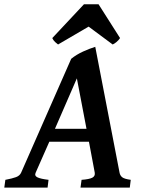

<svg xmlns="http://www.w3.org/2000/svg" viewBox="-44 -857 647 877"><path d="M207 -268.6H351.1L307.1 -499ZM362.3 -209.5H181.2L119.1 -68.8Q112.3 -54.2 126.7 -47.1Q141.1 -40 177.7 -35.6L173.3 0H-24.4L-19.5 -35.6Q11.7 -41.5 29.1 -47.9Q46.4 -54.2 52.7 -68.8L281.2 -588.4Q305.2 -607.9 335.9 -621.8Q366.7 -635.7 391.1 -643.1L502 -68.8Q504.4 -55.2 514.2 -47.4Q523.9 -39.6 553.2 -35.6L548.8 0H323.7L328.6 -35.6Q363.8 -38.1 377.7 -45.4Q391.6 -52.7 388.7 -68.8ZM504.4 -683.1Q497.6 -672.9 488 -665Q478.5 -657.2 470.7 -653.8L360.8 -735.4L221.2 -653.8Q216.8 -656.7 208 -664.8Q199.2 -672.9 194.8 -683.1L339.4 -837.4H406.2Z"/></svg>

Font: Gentium Plus
Style: Bold Italic
Weight: 700
Italic angle: -8°
Designer: Victor Gaultney, Annie Olsen, Iska Routamaa, Becca Hirsbrunner
Foundry: SIL International
Version: Version 6.101